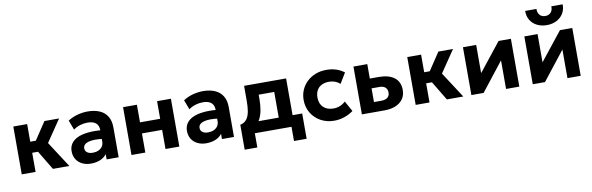

<svg xmlns="http://www.w3.org/2000/svg" viewBox="-57 -1305 6155 1996"><g transform="rotate(-10 3021.0 -307.0)"><path d="M400 0 240 -265.5 399.5 -505H554L396.5 -273L573.5 0ZM71 0V-505H217V-319H370V-202H217V0Z M800 15Q749 15 709 -4.5Q669 -24 646 -60.2Q623 -96.5 623 -147Q623 -190 644.5 -223.5Q666 -257 709.8 -278.8Q753.5 -300.5 820.8 -308.2Q888 -316 979.5 -307L981 -214Q926.5 -223 884.8 -222.5Q843 -222 814.8 -214Q786.5 -206 772 -190.8Q757.5 -175.5 757.5 -154Q757.5 -124.5 779.5 -108.8Q801.5 -93 839 -93Q871.5 -93 897.5 -104.5Q923.5 -116 939 -138Q954.5 -160 954.5 -191.5V-312.5Q954.5 -342 942.2 -364.2Q930 -386.5 904 -398.8Q878 -411 836 -411Q797 -411 758.2 -399.2Q719.5 -387.5 687.5 -363.5L649 -465.5Q697.5 -496.5 752 -510.8Q806.5 -525 858.5 -525Q929.5 -525 982.5 -502.5Q1035.5 -480 1064.8 -433.2Q1094 -386.5 1094 -314.5V0H967V-55.5Q942 -21.5 898.5 -3.2Q855 15 800 15Z M1229.5 0V-505H1375.5V-319H1588.5V-505H1734.5V0H1588.5V-202H1375.5V0Z M2017.5 15Q1966.5 15 1926.5 -4.5Q1886.5 -24 1863.5 -60.2Q1840.5 -96.5 1840.5 -147Q1840.5 -190 1862 -223.5Q1883.5 -257 1927.2 -278.8Q1971 -300.5 2038.2 -308.2Q2105.5 -316 2197 -307L2198.5 -214Q2144 -223 2102.2 -222.5Q2060.5 -222 2032.2 -214Q2004 -206 1989.5 -190.8Q1975 -175.5 1975 -154Q1975 -124.5 1997 -108.8Q2019 -93 2056.5 -93Q2089 -93 2115 -104.5Q2141 -116 2156.5 -138Q2172 -160 2172 -191.5V-312.5Q2172 -342 2159.8 -364.2Q2147.5 -386.5 2121.5 -398.8Q2095.5 -411 2053.5 -411Q2014.5 -411 1975.8 -399.2Q1937 -387.5 1905 -363.5L1866.5 -465.5Q1915 -496.5 1969.5 -510.8Q2024 -525 2076 -525Q2147 -525 2200 -502.5Q2253 -480 2282.2 -433.2Q2311.5 -386.5 2311.5 -314.5V0H2184.5V-55.5Q2159.5 -21.5 2116 -3.2Q2072.5 15 2017.5 15Z M2804.5 0V-388H2640.5V-342.5Q2640.5 -281.5 2631 -227Q2621.5 -172.5 2598 -128.8Q2574.5 -85 2533.2 -54.8Q2492 -24.5 2428 -12L2398 -113Q2443.5 -123 2467 -155Q2490.5 -187 2498.8 -235.2Q2507 -283.5 2507 -342.5V-505H2950.5V0ZM2398 150V-113L2478 -106.5L2501 -117H3052V150H2918.5V0H2531.5V150Z M3369.5 15Q3289.5 15 3226.5 -20Q3163.5 -55 3127.2 -115.5Q3091 -176 3091 -252.5Q3091 -310 3112.5 -358.8Q3134 -407.5 3172.8 -443.8Q3211.5 -480 3263.5 -500Q3315.5 -520 3376 -520Q3431.5 -520 3478.8 -505Q3526 -490 3564.5 -460L3498.5 -351Q3474.5 -372.5 3445.2 -383Q3416 -393.5 3383.5 -393.5Q3338 -393.5 3305.2 -377Q3272.5 -360.5 3254.8 -329Q3237 -297.5 3237 -253Q3237 -186.5 3276.2 -149Q3315.5 -111.5 3383.5 -111.5Q3420 -111.5 3452.2 -125Q3484.5 -138.5 3509.5 -162.5L3571 -52Q3529.5 -21 3476.5 -3Q3423.5 15 3369.5 15Z M3661.5 0V-505H3807.5V-104.5H3884Q3928 -104.5 3951 -123Q3974 -141.5 3974 -176Q3974 -210.5 3952.8 -229.8Q3931.5 -249 3892.5 -249H3791.5V-352.5H3904Q4006.5 -352.5 4065.2 -308Q4124 -263.5 4124 -176Q4124 -121 4096.5 -81.8Q4069 -42.5 4018.8 -21.2Q3968.5 0 3900.5 0Z M4558.5 0 4398.5 -265.5 4558 -505H4712.5L4555 -273L4732 0ZM4229.5 0V-505H4375.5V-319H4528.5V-202H4375.5V0Z M4817.5 0V-505H4957V-207L5193.5 -505H5323.5V0H5183.5V-302L4946.5 0Z M5465.5 0V-505H5605V-207L5841.5 -505H5971.5V0H5831.5V-302L5594.5 0ZM5718 -580Q5658 -580 5613 -603.5Q5568 -627 5543.2 -668.5Q5518.5 -710 5520 -764.5H5639Q5637.5 -724.5 5659 -700.2Q5680.5 -676 5718 -676Q5755.5 -676 5776.8 -700.2Q5798 -724.5 5796 -764.5H5915.5Q5917 -711 5892 -669.2Q5867 -627.5 5822 -603.8Q5777 -580 5718 -580Z"/></g></svg>

Font: Geologica Roman SemiBold
Style: Regular
Weight: 600
Designer: Sindre Bremnes, Frode Helland
Foundry: Monokrom Skriftforlag AS
Version: Version 1.010;gftools[0.9.28]